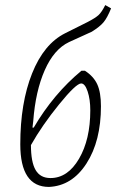

<svg xmlns="http://www.w3.org/2000/svg" viewBox="-20 -732 458 757"><path d="M173 5Q60 5 60 -163Q60 -326 106.5 -442.5Q153 -559 237 -601L325 -645Q356 -661 368.5 -672.5Q381 -684 395 -712L418 -699Q403 -662 388.5 -644.5Q374 -627 342 -607L252 -566Q193 -538 156.5 -455.5Q120 -373 111 -254L108 -229H113Q191 -362 301 -453H315Q349 -431 363.5 -399.5Q378 -368 378 -313Q378 -176 321 -87.5Q264 1 173 5ZM300 -403Q280 -403 213 -320.5Q146 -238 102 -160Q102 -93 120.5 -61.5Q139 -30 179 -30Q247 -30 291.5 -106Q336 -182 336 -297Q336 -340 325.5 -371.5Q315 -403 300 -403Z"/></svg>

Font: Alegreya Sans Light
Style: Italic
Weight: 300
Italic angle: -7°
Designer: Juan Pablo del Peral
Foundry: Huerta Tipografica
Version: Version 2.007